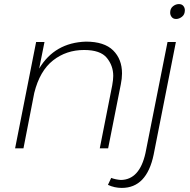

<svg xmlns="http://www.w3.org/2000/svg" viewBox="-20 -727 932 941"><path d="M843 -634Q829 -634 821.5 -643.5Q814 -653 814 -665Q814 -685 827.5 -696Q841 -707 857 -707Q871 -707 878.5 -698Q886 -689 886 -677Q886 -656 872 -645Q858 -634 843 -634ZM510 0H469L530 -309Q535 -337 535 -355Q535 -405 503.5 -443.5Q472 -482 392 -482Q305 -482 240 -431Q175 -380 148 -272L95 0H54L157 -521H198L172 -391Q248 -518 401 -523Q491 -523 534.5 -480Q578 -437 578 -367Q578 -342 572 -313ZM577 194Q541 194 509 179L525 145Q546 153 572 155Q664 154 693 23L801 -521H842L733 31Q699 194 577 194Z"/></svg>

Font: Argentum Sans ExtraLight
Style: Italic
Weight: 200
Italic angle: -11°
Designer: Julieta Ulanovsky (font), Cristiano Sobral (main changes and remaster)
Foundry: Julieta Ulanovsky (font), Cristiano Sobral (main changes and remaster)
Version: Version 2.007;June 15, 2022;FontCreator 14.0.0.2814 64-bit; 